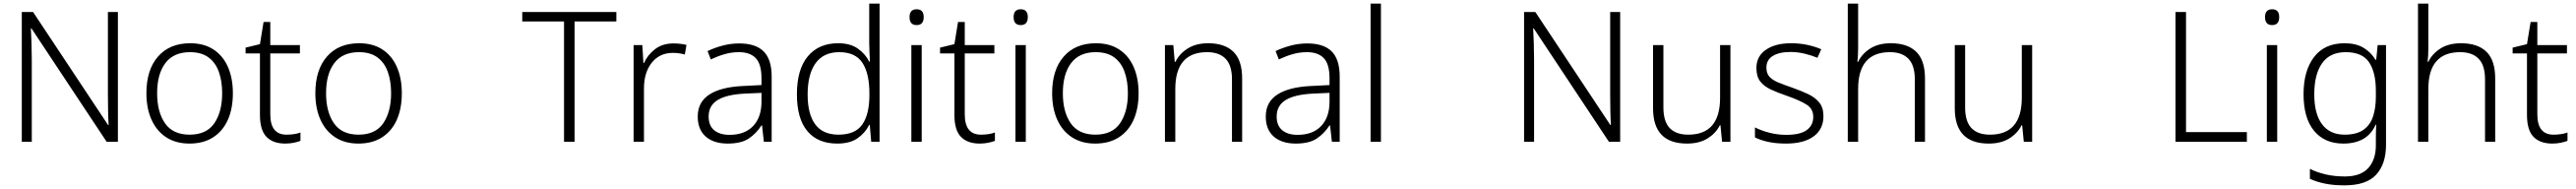

<svg xmlns="http://www.w3.org/2000/svg" viewBox="-20 -780 14179 1040"><path d="M629 0H567L153 -624H150Q152 -585 153.5 -541.5Q155 -498 155 -451V0H100V-714H162L575 -92H578Q576 -123 575 -171Q574 -219 574 -261V-714H629Z M1262 -267Q1262 -183 1234.5 -121Q1207 -59 1153.5 -24.5Q1100 10 1023 10Q949 10 896 -24Q843 -58 814.5 -120.5Q786 -183 786 -267Q786 -396 850 -469Q914 -542 1027 -542Q1103 -542 1155.5 -507.5Q1208 -473 1235 -411Q1262 -349 1262 -267ZM845 -267Q845 -164 888.5 -101.5Q932 -39 1024 -39Q1117 -39 1160 -102Q1203 -165 1203 -267Q1203 -333 1185 -384Q1167 -435 1128 -464Q1089 -493 1026 -493Q936 -493 890.5 -433Q845 -373 845 -267Z M1557 -39Q1579 -39 1599 -42Q1619 -45 1634 -51V-5Q1619 1 1597 5.5Q1575 10 1550 10Q1483 10 1447 -27Q1411 -64 1411 -148V-486H1332V-518L1411 -537L1431 -659H1468V-532H1631V-486H1468V-151Q1468 -39 1557 -39Z M2192 -267Q2192 -183 2164.5 -121Q2137 -59 2083.5 -24.5Q2030 10 1953 10Q1879 10 1826 -24Q1773 -58 1744.5 -120.5Q1716 -183 1716 -267Q1716 -396 1780 -469Q1844 -542 1957 -542Q2033 -542 2085.5 -507.5Q2138 -473 2165 -411Q2192 -349 2192 -267ZM1775 -267Q1775 -164 1818.5 -101.5Q1862 -39 1954 -39Q2047 -39 2090 -102Q2133 -165 2133 -267Q2133 -333 2115 -384Q2097 -435 2058 -464Q2019 -493 1956 -493Q1866 -493 1820.5 -433Q1775 -373 1775 -267Z M3143 0H3085V-662H2855V-714H3373V-662H3143Z M3687 -541Q3726 -541 3759 -533L3750 -480Q3718 -489 3684 -489Q3611 -489 3568 -435Q3525 -381 3525 -292V0H3468V-532H3516L3522 -433H3525Q3545 -478 3586 -509.5Q3627 -541 3687 -541Z M4050 -541Q4140 -541 4184 -497Q4228 -453 4228 -358V0H4185L4175 -90H4172Q4143 -45 4101.5 -17.5Q4060 10 3986 10Q3909 10 3865 -28.5Q3821 -67 3821 -139Q3821 -219 3886 -260.5Q3951 -302 4075 -307L4172 -312V-349Q4172 -427 4140.5 -460Q4109 -493 4048 -493Q4007 -493 3969 -482Q3931 -471 3893 -453L3875 -499Q3913 -517 3957.5 -529Q4002 -541 4050 -541ZM4082 -265Q3980 -260 3930.5 -229.5Q3881 -199 3881 -139Q3881 -89 3911.5 -63.5Q3942 -38 3996 -38Q4079 -38 4125 -85.5Q4171 -133 4172 -217V-269Z M4589 10Q4482 10 4424.5 -58.5Q4367 -127 4367 -261Q4367 -398 4427 -470Q4487 -542 4594 -542Q4661 -542 4702.5 -512.5Q4744 -483 4765 -441H4769Q4768 -464 4766.5 -492.5Q4765 -521 4765 -545V-760H4822V0H4776L4768 -93H4765Q4744 -50 4702 -20Q4660 10 4589 10ZM4596 -39Q4688 -39 4727 -95Q4766 -151 4766 -257V-266Q4766 -376 4727.5 -434.5Q4689 -493 4600 -493Q4514 -493 4470 -432.5Q4426 -372 4426 -260Q4426 -152 4468 -95.5Q4510 -39 4596 -39Z M5026 -729Q5065 -729 5065 -686Q5065 -642 5026 -642Q4987 -642 4987 -686Q4987 -729 5026 -729ZM5054 -532V0H4997V-532Z M5380 -39Q5402 -39 5422 -42Q5442 -45 5457 -51V-5Q5442 1 5420 5.5Q5398 10 5373 10Q5306 10 5270 -27Q5234 -64 5234 -148V-486H5155V-518L5234 -537L5254 -659H5291V-532H5454V-486H5291V-151Q5291 -39 5380 -39Z M5599 -729Q5638 -729 5638 -686Q5638 -642 5599 -642Q5560 -642 5560 -686Q5560 -729 5599 -729ZM5627 -532V0H5570V-532Z M6248 -267Q6248 -183 6220.5 -121Q6193 -59 6139.5 -24.5Q6086 10 6009 10Q5935 10 5882 -24Q5829 -58 5800.5 -120.5Q5772 -183 5772 -267Q5772 -396 5836 -469Q5900 -542 6013 -542Q6089 -542 6141.5 -507.5Q6194 -473 6221 -411Q6248 -349 6248 -267ZM5831 -267Q5831 -164 5874.5 -101.5Q5918 -39 6010 -39Q6103 -39 6146 -102Q6189 -165 6189 -267Q6189 -333 6171 -384Q6153 -435 6114 -464Q6075 -493 6012 -493Q5922 -493 5876.5 -433Q5831 -373 5831 -267Z M6631 -542Q6722 -542 6770 -495Q6818 -448 6818 -348V0H6762V-344Q6762 -420 6727 -456.5Q6692 -493 6625 -493Q6450 -493 6450 -290V0H6393V-532H6439L6447 -440H6451Q6472 -484 6518 -513Q6564 -542 6631 -542Z M7177 -541Q7267 -541 7311 -497Q7355 -453 7355 -358V0H7312L7302 -90H7299Q7270 -45 7228.5 -17.5Q7187 10 7113 10Q7036 10 6992 -28.5Q6948 -67 6948 -139Q6948 -219 7013 -260.5Q7078 -302 7202 -307L7299 -312V-349Q7299 -427 7267.5 -460Q7236 -493 7175 -493Q7134 -493 7096 -482Q7058 -471 7020 -453L7002 -499Q7040 -517 7084.5 -529Q7129 -541 7177 -541ZM7209 -265Q7107 -260 7057.5 -229.5Q7008 -199 7008 -139Q7008 -89 7038.5 -63.5Q7069 -38 7123 -38Q7206 -38 7252 -85.5Q7298 -133 7299 -217V-269Z M7582 0H7525V-760H7582Z M8899 0H8837L8423 -624H8420Q8422 -585 8423.5 -541.5Q8425 -498 8425 -451V0H8370V-714H8432L8845 -92H8848Q8846 -123 8845 -171Q8844 -219 8844 -261V-714H8899Z M9506 -532V0H9460L9451 -91H9448Q9426 -47 9380.5 -18.5Q9335 10 9267 10Q9080 10 9080 -184V-532H9137V-189Q9137 -112 9171.5 -75.5Q9206 -39 9274 -39Q9449 -39 9449 -242V-532Z M10018 -141Q10018 -69 9964 -29.5Q9910 10 9812 10Q9756 10 9713 0.5Q9670 -9 9641 -24V-79Q9676 -61 9721 -49.5Q9766 -38 9813 -38Q9891 -38 9926.5 -64.5Q9962 -91 9962 -137Q9962 -181 9925 -204.5Q9888 -228 9816 -253Q9766 -270 9728.5 -287.5Q9691 -305 9670 -332Q9649 -359 9649 -406Q9649 -470 9701 -506Q9753 -542 9840 -542Q9888 -542 9929.5 -533Q9971 -524 10006 -509L9985 -462Q9954 -475 9915 -484.5Q9876 -494 9837 -494Q9774 -494 9739 -472Q9704 -450 9704 -408Q9704 -376 9721 -357.5Q9738 -339 9770 -326Q9802 -313 9848 -297Q9896 -280 9934 -262Q9972 -244 9995 -216Q10018 -188 10018 -141Z M10209 -517Q10209 -496 10208 -477Q10207 -458 10205 -440H10209Q10230 -484 10275.5 -513Q10321 -542 10389 -542Q10481 -542 10529 -495Q10577 -448 10577 -348V0H10521V-344Q10521 -420 10486 -456.5Q10451 -493 10384 -493Q10209 -493 10209 -290V0H10152V-760H10209Z M11167 -532V0H11121L11112 -91H11109Q11087 -47 11041.5 -18.5Q10996 10 10928 10Q10741 10 10741 -184V-532H10798V-189Q10798 -112 10832.5 -75.5Q10867 -39 10935 -39Q11110 -39 11110 -242V-532Z M11956 0V-714H12014V-53H12349V0Z M12488 -729Q12527 -729 12527 -686Q12527 -642 12488 -642Q12449 -642 12449 -686Q12449 -729 12488 -729ZM12516 -532V0H12459V-532Z M12887 -542Q12949 -542 12990.5 -517.5Q13032 -493 13057 -451H13061L13069 -532H13115V17Q13115 122 13061 181Q13007 240 12886 240Q12826 240 12779.5 230.5Q12733 221 12696 204V149Q12733 168 12782 179.5Q12831 191 12888 191Q12975 191 13017 145Q13059 99 13059 20V-11Q13059 -32 13059.5 -53.5Q13060 -75 13061 -94H13058Q13012 10 12880 10Q12777 10 12719 -60Q12661 -130 12661 -262Q12661 -391 12719 -466.5Q12777 -542 12887 -542ZM12893 -493Q12806 -493 12763 -432Q12720 -371 12720 -261Q12720 -153 12763 -96Q12806 -39 12887 -39Q12953 -39 12990.5 -65.5Q13028 -92 13043.5 -139Q13059 -186 13059 -246V-281Q13059 -382 13021.5 -437.5Q12984 -493 12893 -493Z M13348 -517Q13348 -496 13347 -477Q13346 -458 13344 -440H13348Q13369 -484 13414.5 -513Q13460 -542 13528 -542Q13620 -542 13668 -495Q13716 -448 13716 -348V0H13660V-344Q13660 -420 13625 -456.5Q13590 -493 13523 -493Q13348 -493 13348 -290V0H13291V-760H13348Z M14037 -39Q14059 -39 14079 -42Q14099 -45 14114 -51V-5Q14099 1 14077 5.5Q14055 10 14030 10Q13963 10 13927 -27Q13891 -64 13891 -148V-486H13812V-518L13891 -537L13911 -659H13948V-532H14111V-486H13948V-151Q13948 -39 14037 -39Z"/></svg>

Font: Noto Traditional Nushu Light
Style: Regular
Weight: 300
Designer: LIU Zhao
Foundry: LiuZhao Studio
Version: Version 2.003; ttfautohint (v1.8.4.7-5d5b)